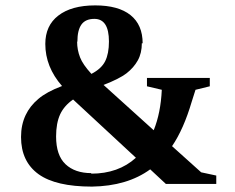

<svg xmlns="http://www.w3.org/2000/svg" viewBox="-20 -685 873 712"><path d="M509 -524 506 -525Q506 -488 491 -461Q476 -434 449 -413Q423 -393 364 -370L550 -202Q576 -266 580 -352L525 -365V-396H758V-365L705 -352L691 -308Q661 -206 618 -143L726 -46L782 -34V-3H595L537 -57Q452 5 321 7Q187 7 123 -39Q58 -86 58 -177Q58 -222 75 -258Q91 -292 122 -318Q152 -344 210 -366Q148 -437 148 -522Q148 -590 196 -627Q245 -665 333 -665Q419 -665 464 -629Q509 -593 509 -524ZM319 -43 318 -41Q419 -41 484 -100L251 -316Q218 -293 203 -261Q188 -228 188 -179Q188 -109 223 -76Q258 -43 319 -43ZM267 -531 266 -530Q266 -500 277 -472Q287 -446 319 -411Q356 -430 370 -458Q384 -486 384 -531Q384 -615 330 -615Q297 -615 282 -594Q267 -573 267 -531Z"/></svg>

Font: Libra Serif Modern
Style: Bold
Weight: 700
Designer: Stefan Peev, Context Ltd
Foundry: Ascender Corporation
Version: Version 1.000